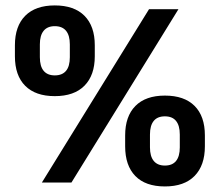

<svg xmlns="http://www.w3.org/2000/svg" viewBox="-20 -673 811 708"><path d="M134.5 0 529.5 -639H638L243.5 0ZM588 14.5Q516.5 14.5 479 -24Q441.5 -62.5 441.5 -133.5V-173.5Q441.5 -244 479.2 -282.2Q517 -320.5 588 -320.5Q659.5 -320.5 697.5 -282.5Q735.5 -244.5 735.5 -173.5V-133.5Q735.5 -63 697.5 -24.2Q659.5 14.5 588 14.5ZM588 -62.5Q615.5 -62.5 629.2 -79.5Q643 -96.5 643 -129.5V-177Q643 -210 629.2 -227Q615.5 -244 588 -244Q560.5 -244 546.8 -227Q533 -210 533 -177V-129.5Q533 -96.5 547 -79.5Q561 -62.5 588 -62.5ZM182 -318.5Q111 -318.5 73 -356.5Q35 -394.5 35 -465.5V-506Q35 -576.5 73 -614.8Q111 -653 182 -653Q253.5 -653 291.5 -614.8Q329.5 -576.5 329.5 -506V-465.5Q329.5 -395.5 291.5 -357Q253.5 -318.5 182 -318.5ZM182 -395Q209.5 -395 223.5 -411.8Q237.5 -428.5 237.5 -462V-509.5Q237.5 -542.5 223.5 -559.5Q209.5 -576.5 182 -576.5Q155 -576.5 141 -559.5Q127 -542.5 127 -509.5V-462Q127 -428.5 141 -411.8Q155 -395 182 -395Z"/></svg>

Font: Anek Bangla
Style: Semi-bold
Weight: 600
Designer: Sulekha Rajkumar (Bangla), Yesha Goshar (Latin)
Foundry: Ek Type
Version: Version 1.002;March 21, 2022;FontCreator 13.0.0.2683 64-bit